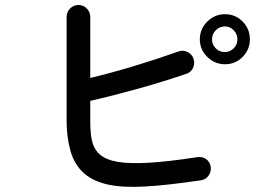

<svg xmlns="http://www.w3.org/2000/svg" viewBox="-20 -753 1040 753"><path d="M767.6 -45.9Q636.7 -26.4 548.3 -21.5Q460 -16.6 402.8 -29.3Q345.7 -42 309.6 -73.2Q271.5 -107.4 256.3 -161.6Q241.2 -215.8 241.2 -280.3V-686.5Q241.2 -706.1 254.9 -719.7Q268.6 -733.4 288.1 -733.4Q306.6 -733.4 320.3 -719.7Q334 -706.1 334 -686.5V-447.3Q419.9 -467.8 511.2 -495.6Q602.5 -523.4 678.7 -550.8Q696.3 -557.6 713.9 -549.8Q731.4 -542 738.3 -524.4Q745.1 -505.9 737.8 -488.3Q730.5 -470.7 711.9 -463.9Q623 -433.6 525.4 -406.2Q427.7 -378.9 334 -357.4V-280.3Q334 -219.7 343.3 -191.4Q352.5 -163.1 372.1 -146.5Q396.5 -126 441.9 -118.2Q487.3 -110.4 563.5 -114.7Q639.6 -119.1 753.9 -136.7Q773.4 -139.6 788.6 -128.9Q803.7 -118.2 806.6 -97.7Q808.6 -79.1 797.9 -64Q787.1 -48.8 767.6 -45.9ZM862.3 -501Q822.3 -501 793 -529.8Q763.7 -558.6 763.7 -598.6Q763.7 -639.6 793 -668.5Q822.3 -697.3 862.3 -697.3Q903.3 -697.3 931.6 -668.5Q960 -639.6 960 -598.6Q960 -558.6 931.6 -529.8Q903.3 -501 862.3 -501ZM862.3 -548.8Q881.8 -548.8 896.5 -563.5Q911.1 -578.1 911.1 -598.6Q911.1 -619.1 896.5 -634.3Q881.8 -649.4 862.3 -649.4Q840.8 -649.4 826.2 -634.3Q811.5 -619.1 811.5 -598.6Q811.5 -578.1 826.2 -563.5Q840.8 -548.8 862.3 -548.8Z"/></svg>

Font: KTXP_ComRound
Style: Medium
Weight: 500
Version: Version 1.01;May 16, 2022;FontCreator 13.0.0.2683 64-bit